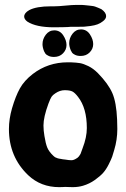

<svg xmlns="http://www.w3.org/2000/svg" viewBox="-20 -773 515 787"><path d="M202.1 -747.1Q219.7 -747.1 248 -750Q276.4 -752.9 294.9 -752.9Q307.6 -752.9 314.5 -752.9Q315.4 -752.9 326.7 -752Q337.9 -751 341.3 -750.5Q344.7 -750 354.5 -749Q364.3 -748 369.6 -746.1Q375 -744.1 382.3 -741.2Q389.6 -738.3 395.5 -735.4Q415 -721.7 415 -707Q415 -695.3 401.4 -685.5Q391.6 -677.7 379.9 -673.3Q368.2 -668.9 351.1 -666.5Q334 -664.1 325.2 -663.6Q316.4 -663.1 293.9 -663.1Q271.5 -663.1 268.6 -663.1Q263.7 -662.1 239.3 -661.6Q214.8 -661.1 201.2 -661.1Q127.9 -661.1 91.8 -684.6Q79.1 -694.3 79.1 -705.1Q79.1 -719.7 99.6 -731.4Q128.9 -747.1 188.5 -747.1ZM310.6 -543.6Q297 -543.6 287.7 -548.2Q278.5 -552.8 275.9 -556.5Q273.2 -560.3 270.2 -566.4Q263.6 -582.7 263.6 -595.8Q263.6 -616.9 277.2 -634.7Q290.8 -652.5 311.9 -652.5Q335.2 -652.5 348.6 -632.1Q362 -611.7 362 -592.3Q362 -573 347.7 -558.3Q333.4 -543.6 310.6 -543.6ZM201.2 -539.6Q187.6 -539.6 178.4 -544.3Q169.1 -548.9 166.5 -552.6Q163.9 -556.3 160.8 -562.5Q154.2 -578.8 154.2 -591.9Q154.2 -613 167.8 -630.8Q181.4 -648.6 202.5 -648.6Q225.8 -648.6 239.2 -628.2Q252.6 -607.8 252.6 -588.4Q252.6 -569.1 238.3 -554.4Q224.1 -539.6 201.2 -539.6ZM247.1 -6.8Q246.1 -6.8 237.8 -6.3Q229.5 -5.9 222.7 -5.9Q147.5 -5.9 95.7 -54.7Q16.6 -129.9 16.6 -244.1Q16.6 -285.2 29.3 -329.1Q43.9 -378.9 61.5 -410.6Q79.1 -442.4 114.3 -469.7Q176.8 -517.6 257.8 -517.6H269.5Q293.9 -516.6 308.1 -514.2Q322.3 -511.7 342.3 -502Q362.3 -492.2 380.9 -473.6Q423.8 -429.7 440.4 -391.6Q457 -353.5 460 -283.2Q460.9 -269.5 460.9 -244.1Q460.9 -200.2 448.2 -158.2Q443.4 -140.6 439.9 -130.9Q436.5 -121.1 425.8 -99.6Q415 -78.1 402.8 -64.5Q390.6 -50.8 368.7 -35.2Q346.7 -19.5 320.3 -11.7Q300.8 -5.9 278.3 -5.9Q273.4 -5.9 262.7 -6.3Q252 -6.8 247.1 -6.8ZM207 -390.6Q196.3 -383.8 191.4 -376.5Q186.5 -369.1 178.7 -348.6Q158.2 -293 158.2 -258.8Q158.2 -238.3 162.1 -215.8Q167 -184.6 173.8 -168Q180.7 -151.4 198.2 -134.8Q200.2 -132.8 202.6 -130.9Q205.1 -128.9 207 -127.9Q209 -127 211.9 -126Q214.8 -125 216.8 -124Q218.8 -123 223.1 -122.6Q227.5 -122.1 229.5 -121.6Q231.4 -121.1 237.3 -120.1Q243.2 -119.1 246.1 -119.1Q263.7 -116.2 272.5 -116.2Q281.2 -116.2 291 -122.1Q298.8 -126 303.7 -132.3Q308.6 -138.7 310.1 -142.1Q311.5 -145.5 318.4 -165Q335.9 -210 335.9 -248Q335.9 -330.1 299.8 -376Q287.1 -392.6 276.9 -397.9Q266.6 -403.3 245.1 -403.3Q225.6 -403.3 207 -390.6Z"/></svg>

Font: Essays1743
Style: Bold
Weight: 700
Designer: Based on the typeface in a 1743 English translation of the essays of Montaigne.  PostScript/TrueType font designed by Jo
Version: Version 002.100